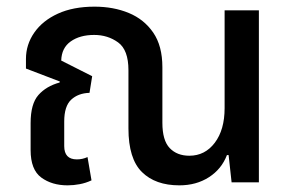

<svg xmlns="http://www.w3.org/2000/svg" viewBox="-20 -548 877 577"><path d="M183 9Q136 9 104 -14.5Q72 -38 72 -97V-178Q72 -236 95.5 -262.5Q119 -289 159 -300L160 -303L58 -342V-371Q58 -414 83 -450Q108 -486 154 -507Q200 -528 264 -528Q321 -528 367 -509Q413 -490 440.5 -450Q468 -410 468 -346V-179Q468 -126 490 -103Q512 -80 549 -80Q596 -80 625.5 -119Q655 -158 655 -223V-517H758V0H676L667 -82H662Q646 -40 608 -15.5Q570 9 519 9Q447 9 406.5 -31Q366 -71 366 -162V-337Q366 -398 335 -420.5Q304 -443 263 -443Q220 -443 192.5 -423.5Q165 -404 164 -366L257 -319L249 -269Q215 -268 194 -248.5Q173 -229 173 -183V-109Q173 -69 211 -69Q228 -69 243 -76L255 -6Q238 2 219.5 5.5Q201 9 183 9Z"/></svg>

Font: Noto Sans Thai UI SemCond Med
Style: Regular
Weight: 500
Width: 4
Designer: Monotype Design Team
Foundry: Monotype Imaging Inc.
Version: Version 2.000; ttfautohint (v1.8.4.7-5d5b)